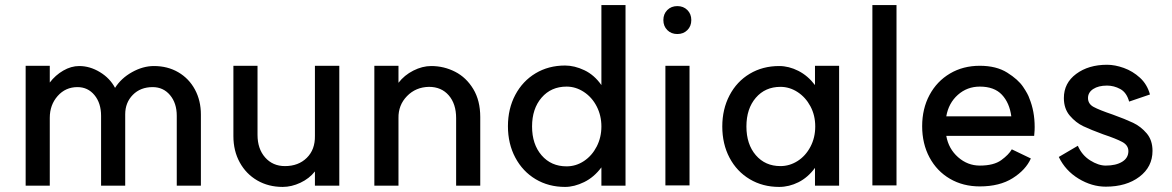

<svg xmlns="http://www.w3.org/2000/svg" viewBox="-20 -725 4615 756"><path d="M581 -382Q533 -382 503 -351.5Q473 -321 473 -275V6H378V-269Q378 -319 352 -350.5Q326 -382 285 -382Q238 -382 207 -347Q176 -312 176 -261V6H81V-466H176V-400Q198 -429 229 -447Q260 -465 292 -465Q334 -465 373.5 -441Q413 -417 433 -379Q457 -417 500 -441Q543 -465 586 -465Q640 -465 682 -440.5Q724 -416 747.5 -372.5Q771 -329 771 -274V6H676V-269Q676 -319 649.5 -350.5Q623 -382 581 -382Z M1102 -71Q1155 -71 1188 -103.5Q1221 -136 1220 -190V-466H1316V6H1220V-50Q1198 -22 1163 -5.5Q1128 11 1093 11Q1037 11 993 -14.5Q949 -40 924 -85.5Q899 -131 899 -189V-466H994V-194Q994 -139 1024 -105Q1054 -71 1102 -71Z M1669 -383Q1617 -382 1582.5 -346.5Q1548 -311 1549 -260V6H1454V-466H1549V-399Q1572 -429 1607.5 -447Q1643 -465 1678 -465Q1728 -465 1772 -442.5Q1816 -420 1843.5 -374.5Q1871 -329 1871 -264V6H1776V-260Q1776 -316 1747 -349.5Q1718 -383 1669 -383Z M1980 -228Q1980 -297 2009 -351.5Q2038 -406 2089 -436.5Q2140 -467 2205 -467Q2242 -467 2281 -448.5Q2320 -430 2348 -390V-705H2443V6H2348V-66Q2319 -27 2280 -8Q2241 11 2205 11Q2140 11 2089 -19.5Q2038 -50 2009 -104.5Q1980 -159 1980 -228ZM2348 -227Q2348 -270 2329.5 -306Q2311 -342 2279 -363Q2247 -384 2211 -384Q2150 -384 2112.5 -340.5Q2075 -297 2075 -227Q2075 -157 2112.5 -113.5Q2150 -70 2211 -70Q2248 -70 2279.5 -91Q2311 -112 2329.5 -148Q2348 -184 2348 -227Z M2695 -466V5H2600V-466ZM2702 -646Q2702 -622 2686.5 -606.5Q2671 -591 2647 -591Q2623 -591 2607.5 -606.5Q2592 -622 2592 -646Q2592 -670 2607.5 -685.5Q2623 -701 2647 -701Q2671 -701 2686.5 -685.5Q2702 -670 2702 -646Z M2824 -227Q2824 -295 2852.5 -349.5Q2881 -404 2932 -434.5Q2983 -465 3048 -465Q3086 -465 3123.5 -446Q3161 -427 3189 -390V-466H3284V6H3189V-64Q3161 -26 3124 -7.5Q3087 11 3048 11Q2983 11 2932 -19.5Q2881 -50 2852.5 -104Q2824 -158 2824 -227ZM3190 -227Q3190 -271 3171 -306.5Q3152 -342 3120.5 -362.5Q3089 -383 3053 -383Q2993 -383 2956 -340Q2919 -297 2919 -227Q2919 -157 2956 -114Q2993 -71 3053 -71Q3089 -71 3120.5 -91Q3152 -111 3171 -147Q3190 -183 3190 -227Z M3510 -705V5H3415V-705Z M3611 -228Q3611 -297 3640 -351Q3669 -405 3720.5 -435.5Q3772 -466 3838 -466Q3903 -466 3946 -439Q3989 -412 4008.5 -383Q4028 -354 4033 -338Q4054 -287 4054 -225Q4054 -211 4053 -202.5Q4052 -194 4052 -190H3706Q3715 -139 3752.5 -106Q3790 -73 3838 -73Q3893 -73 3922.5 -94.5Q3952 -116 3964 -137L4039 -101Q4019 -56 3967.5 -23.5Q3916 9 3838 9Q3772 9 3720.5 -21Q3669 -51 3640 -105Q3611 -159 3611 -228ZM3838 -384Q3788 -384 3751.5 -351.5Q3715 -319 3706 -267H3962Q3955 -320 3925 -352Q3895 -384 3838 -384Z M4334 -73Q4374 -73 4398.5 -88Q4423 -103 4423 -130Q4423 -153 4399 -166Q4375 -179 4324 -196Q4275 -214 4245.5 -228Q4216 -242 4192.5 -269.5Q4169 -297 4169 -339Q4169 -398 4217.5 -434Q4266 -470 4339 -470Q4370 -470 4405 -457.5Q4440 -445 4468.5 -419Q4497 -393 4508 -353L4426 -325Q4416 -361 4391 -374.5Q4366 -388 4339 -388Q4305 -388 4284.5 -374.5Q4264 -361 4264 -339Q4264 -316 4286 -304Q4308 -292 4361 -274Q4411 -256 4441.5 -241.5Q4472 -227 4495 -200Q4518 -173 4518 -131Q4518 -68 4466.5 -29Q4415 10 4334 10Q4279 10 4227 -21.5Q4175 -53 4149 -107L4224 -151Q4240 -114 4272.5 -93.5Q4305 -73 4334 -73Z"/></svg>

Font: SUITE SemiBold
Style: Regular
Weight: 600
Designer: Sun
Foundry: Sun
Version: Version 2.040